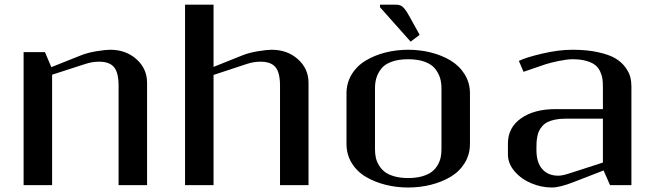

<svg xmlns="http://www.w3.org/2000/svg" viewBox="-20 -812 2872 842"><path d="M83.5 0V-583.5H177.2L205.1 -517.6L336.4 -569.8Q366.2 -581.5 404.8 -587.6Q443.4 -593.8 463.4 -593.8Q532.2 -593.8 578.6 -552.2Q625 -510.7 625 -448.7V0H500V-436.5Q500 -493.7 480 -517.6Q460 -541.5 414.6 -541.5Q385.3 -541.5 356.4 -532.2L208.5 -484.4V0Z M791.5 0V-791.5H916.5V-518.6L1044.4 -569.8Q1074.2 -581.5 1112.8 -587.6Q1151.4 -593.8 1171.4 -593.8Q1240.2 -593.8 1286.6 -552.2Q1333 -510.7 1333 -448.7V0H1208V-436.5Q1208 -493.7 1188 -517.6Q1168 -541.5 1122.6 -541.5Q1093.3 -541.5 1064.5 -532.2L916.5 -483.4V0Z M1646.5 -780.3V-791.5H1717.3Q1728 -791.5 1736.3 -788.1Q1744.6 -784.7 1752 -775.9Q1759.3 -767.1 1764.4 -759Q1769.5 -751 1778.8 -734.4Q1780.8 -731 1781.7 -729L1820.3 -659.2L1780.8 -629.4ZM1624.5 -158.2Q1624.5 -138.7 1627.9 -121.8Q1631.3 -105 1641.4 -87.9Q1651.4 -70.8 1667 -58.6Q1682.6 -46.4 1709 -38.8Q1735.4 -31.2 1770 -31.2Q1804.7 -31.2 1831.3 -38.8Q1857.9 -46.4 1873.5 -58.6Q1889.2 -70.8 1899.2 -87.9Q1909.2 -105 1912.6 -121.8Q1916 -138.7 1916 -158.2V-424.8Q1916 -449.7 1909.7 -470.5Q1903.3 -491.2 1888.2 -510.5Q1873 -529.8 1843 -541Q1813 -552.2 1770 -552.2Q1727.1 -552.2 1696.8 -541Q1666.5 -529.8 1651.6 -510.3Q1636.7 -490.7 1630.6 -470.2Q1624.5 -449.7 1624.5 -424.8ZM1499.5 -181.2V-401.9Q1499.5 -448.7 1522.5 -486.1Q1545.4 -523.4 1584.2 -546.6Q1623 -569.8 1670.7 -581.8Q1718.3 -593.8 1770 -593.8Q1821.8 -593.8 1869.6 -581.8Q1917.5 -569.8 1956.1 -546.6Q1994.6 -523.4 2017.8 -486.1Q2041 -448.7 2041 -401.9V-181.2Q2041 -134.3 2017.8 -96.9Q1994.6 -59.6 1956.1 -36.6Q1917.5 -13.7 1869.6 -1.7Q1821.8 10.3 1770 10.3Q1718.3 10.3 1670.7 -1.7Q1623 -13.7 1584.2 -36.6Q1545.4 -59.6 1522.5 -96.9Q1499.5 -134.3 1499.5 -181.2Z M2490.7 -552.2Q2467.3 -552.2 2430.7 -544.7Q2394 -537.1 2373 -530.3L2275.9 -497.1L2255.4 -544.9Q2286.1 -560.1 2357.7 -576.9Q2429.2 -593.8 2490.7 -593.8Q2554.7 -593.8 2603 -583Q2651.4 -572.3 2678.5 -556.2Q2705.6 -540 2722.2 -517.3Q2738.8 -494.6 2743.9 -474.9Q2749 -455.1 2749 -433.1V0H2655.3L2627 -64.5L2496.1 -13.7Q2435.1 10.3 2399.9 10.3Q2354 10.3 2309.8 -8.3Q2265.6 -26.9 2236.6 -60.8Q2207.5 -94.7 2207.5 -134.3V-183.1Q2207.5 -252.4 2264.9 -293Q2322.3 -333.5 2415.5 -333.5H2624V-431.2Q2624 -451.7 2621.8 -467Q2619.6 -482.4 2611.6 -499.3Q2603.5 -516.1 2589.6 -527.1Q2575.7 -538.1 2550.5 -545.2Q2525.4 -552.2 2490.7 -552.2ZM2624 -291.5H2457.5Q2432.6 -291.5 2412.8 -287.1Q2393.1 -282.7 2380.1 -276.1Q2367.2 -269.5 2357.9 -258.5Q2348.6 -247.6 2343.8 -237.5Q2338.9 -227.5 2336.2 -212.4Q2333.5 -197.3 2333 -186.8Q2332.5 -176.3 2332.5 -160.6V-154.3Q2332.5 -99.1 2358.2 -70.3Q2383.8 -41.5 2428.2 -41.5Q2445.8 -41.5 2476.1 -51.3L2624 -99.1Z"/></svg>

Font: Resagnicto
Style: Bold
Weight: 700
Version: Version 0.9991